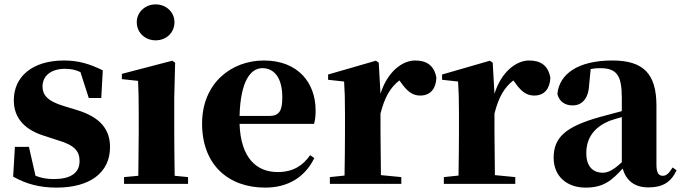

<svg xmlns="http://www.w3.org/2000/svg" viewBox="-20 -839 3107 876"><path d="M238 17C390 17 482 -51 482 -168C482 -250 436 -305 331 -337L272 -355C194 -378 174 -408 174 -444C174 -494 214 -525 276 -525C305 -525 326 -520 347 -510L385 -392H442L449 -518C390 -547 339 -563 272 -563C125 -563 43 -487 43 -382C43 -297 96 -245 186 -218L244 -199C324 -176 343 -146 343 -104C343 -49 301 -22 225 -22C193 -22 168 -27 142 -37L112 -169H48L40 -33C99 0 160 17 238 17Z M690 -655C738 -655 776 -689 776 -738C776 -784 738 -819 690 -819C643 -819 604 -784 604 -738C604 -689 643 -655 690 -655ZM610 0H838V-31L777 -37C776 -95 775 -182 775 -238V-392L779 -553L766 -562L536 -502V-478L610 -470C612 -423 613 -384 613 -318V-238L611 -37L546 -31V0Z M1190 17C1294 17 1372 -31 1414 -118L1395 -131C1362 -84 1318 -54 1247 -54C1150 -54 1078 -119 1073 -274H1413C1418 -293 1420 -310 1420 -335C1420 -462 1339 -563 1184 -563C1037 -563 902 -461 902 -275C902 -88 1021 17 1190 17ZM1073 -310C1077 -466 1122 -528 1177 -528C1231 -528 1268 -484 1268 -395C1268 -333 1254 -310 1208 -310Z M1716 -321C1735 -395 1760 -439 1802 -472L1809 -463C1835 -426 1859 -403 1897 -403C1947 -403 1969 -438 1971 -484C1961 -544 1922 -563 1874 -563C1815 -563 1747 -511 1716 -411L1708 -553L1695 -562L1477 -499V-475L1550 -467C1553 -419 1554 -387 1554 -321V-238C1554 -182 1553 -96 1552 -38L1485 -31V0H1811V-31L1718 -40L1716 -238Z M2236 -321C2255 -395 2280 -439 2322 -472L2329 -463C2355 -426 2379 -403 2417 -403C2467 -403 2489 -438 2491 -484C2481 -544 2442 -563 2394 -563C2335 -563 2267 -511 2236 -411L2228 -553L2215 -562L1997 -499V-475L2070 -467C2073 -419 2074 -387 2074 -321V-238C2074 -182 2073 -96 2072 -38L2005 -31V0H2331V-31L2238 -40L2236 -238Z M2938 16C3003 16 3041 -7 3067 -62L3049 -75C3030 -45 3019 -37 3004 -37C2985 -37 2975 -50 2975 -88V-357C2975 -502 2916 -563 2774 -563C2619 -563 2532 -503 2523 -410C2532 -376 2557 -358 2593 -358C2631 -358 2665 -384 2668 -453L2675 -524C2690 -527 2703 -528 2717 -528C2793 -528 2817 -497 2817 -393V-332L2720 -306C2557 -261 2506 -210 2506 -119C2506 -35 2566 17 2652 17C2732 17 2770 -14 2821 -70C2836 -17 2873 16 2938 16ZM2817 -99C2776 -60 2751 -51 2730 -51C2685 -51 2655 -80 2655 -140C2655 -213 2694 -259 2759 -287C2773 -292 2794 -298 2817 -305Z"/></svg>

Font: Noto Serif SC Black
Style: Regular
Weight: 900
Designer: Ryoko NISHIZUKA 西塚涼子 (kana & ideographs); Frank Grießhammer (Latin, Greek & Cyrillic); Wenlong ZHANG 张文龙 (bopomofo); San
Foundry: Adobe
Version: Version 2.001;hotconv 1.1.0;makeotfexe 2.6.0